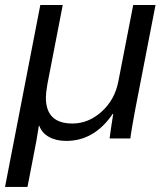

<svg xmlns="http://www.w3.org/2000/svg" viewBox="-38 -548 658 760"><path d="M396 0Q396 -2 396.7 -6.8Q397.5 -11.7 401.6 -42Q405.8 -72.3 410.2 -97.2H408.2Q335.4 9.8 224.1 9.8Q184.1 9.8 156 -5.9Q127.9 -21.5 117.7 -49.8H115.7L106 9.8L70.8 191.9H-18.1L121.6 -528.3H210.4L149.4 -213.9Q143.6 -179.7 143.6 -161.6Q143.6 -59.1 248.5 -59.1Q312.5 -59.1 364.7 -106.4Q417 -153.8 430.7 -227.1L489.3 -528.3H577.6L497.1 -113.8Q494.1 -97.2 490.7 -78.6Q487.3 -60.1 484.6 -43.7Q481.9 -27.3 480 -15.4Q478 -3.4 478 0Z"/></svg>

Font: Cousine
Style: Italic
Weight: 400
Italic angle: -12°
Monospace: yes
Designer: Steve Matteson
Foundry: Monotype Imaging Inc.
Version: Version 1.21